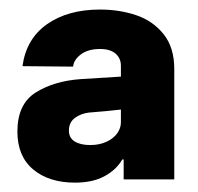

<svg xmlns="http://www.w3.org/2000/svg" viewBox="-20 -731 417 404"><path d="M149.4 -564.5 234.4 -569.8V-592.8Q234.4 -608.4 223.1 -618.2Q211.9 -627.9 190.4 -627.9Q165.5 -627.9 150.4 -616.7Q135.3 -605.5 133.8 -590.8L27.3 -591.8Q35.2 -649.4 79.1 -680.2Q123 -710.9 190.4 -710.9Q231 -710.9 266.1 -699.2Q301.3 -687.5 324 -659.4Q346.7 -631.3 346.7 -585.9V-353.5H240.2V-395.5H237.3Q225.1 -374 200.2 -360.4Q175.3 -346.7 137.7 -346.7Q83 -346.7 49.8 -374.5Q16.6 -402.3 16.6 -454.1Q16.6 -512.2 55.2 -536.4Q93.8 -560.5 149.4 -564.5ZM169.9 -425.8Q189 -425.8 203.9 -432.6Q218.8 -439.5 226.6 -450.4Q234.4 -461.4 234.4 -473.6V-500.5Q205.6 -497.1 167 -494.1Q150.4 -492.2 137.7 -482.9Q125 -473.6 125 -456.1Q125 -440.9 137.2 -433.3Q149.4 -425.8 169.9 -425.8Z"/></svg>

Font: Pretendard JP ExtraBold
Style: Regular
Weight: 800
Designer: Base glyphs from Inter by Rasmus Andersson; Hangeul glyphs from Noto Sans CJK(Source Han Sans) by Jang Soo-young and Kan
Foundry: Kil Hyung-jin
Version: Version 1.309